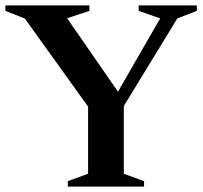

<svg xmlns="http://www.w3.org/2000/svg" viewBox="-30 -695 755 715"><path d="M62.5 -626 -10 -654.5V-675H303V-654.5L220 -627L428.5 -326L394 -327L566.5 -626.5L486.5 -654.5V-675H703V-654.5L630.5 -626.5L431 -300V-48L506.5 -20.5V0H222.5V-20.5L298 -48V-298Z"/></svg>

Font: Newsreader 24pt SemiBold
Style: Regular
Weight: 600
Designer: Hugues Gentile
Foundry: Production Type
Version: Version 1.003